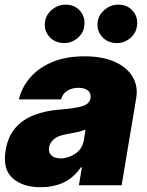

<svg xmlns="http://www.w3.org/2000/svg" viewBox="-20 -794 631 823"><path d="M154.8 8.5Q77.1 8.5 33.7 -30.5Q-9.6 -69.6 4.3 -150.6Q14.2 -210.2 46.9 -246.8Q79.5 -283.4 127.8 -301.5Q176.1 -319.6 233 -323.9Q302.2 -329.2 332.9 -339Q363.6 -348.7 367.9 -372.2V-373.6Q371.1 -394.9 356.7 -406.2Q342.3 -417.6 316.8 -417.6Q289.1 -417.6 269 -405.5Q248.9 -393.5 241.5 -367.9H61.1Q72.4 -417.6 107.8 -459.7Q143.1 -501.8 201.9 -527.2Q260.7 -552.6 342.3 -552.6Q419.7 -552.6 472.3 -528.8Q524.9 -505 548.7 -464.5Q572.4 -424 563.9 -373.6L501.4 0H318.2L331 -76.7H326.7Q294.7 -30.9 251.4 -11.2Q208.1 8.5 154.8 8.5ZM240.1 -115.1Q273.1 -115.1 303.1 -135.5Q333.1 -155.9 339.5 -193.2L346.6 -238.6Q330.6 -232.2 309.8 -227.6Q289.1 -223 265.6 -218.8Q230.5 -213.4 212 -198.3Q193.5 -183.2 190.3 -161.9Q187.1 -139.6 200.8 -127.3Q214.5 -115.1 240.1 -115.1ZM255.7 -609.4Q215.2 -609.4 191.1 -637.1Q166.9 -664.8 173.3 -703.1Q178.6 -733 204 -753.6Q229.4 -774.1 261.4 -774.1Q300.8 -774.1 324 -746.4Q347.3 -718.8 340.9 -680.4Q336.6 -650.6 311.6 -630Q286.6 -609.4 255.7 -609.4ZM481.5 -609.4Q441.1 -609.4 416.9 -637.1Q392.8 -664.8 399.1 -703.1Q404.5 -733 429.9 -753.6Q455.3 -774.1 487.2 -774.1Q526.6 -774.1 549.9 -746.4Q573.2 -718.8 566.8 -680.4Q562.5 -650.6 537.5 -630Q512.4 -609.4 481.5 -609.4Z"/></svg>

Font: Inter UI Black
Style: Italic
Weight: 900
Italic angle: -9.39999°
Designer: Rasmus Andersson
Foundry: rsms
Version: 3.2;8d6f07862